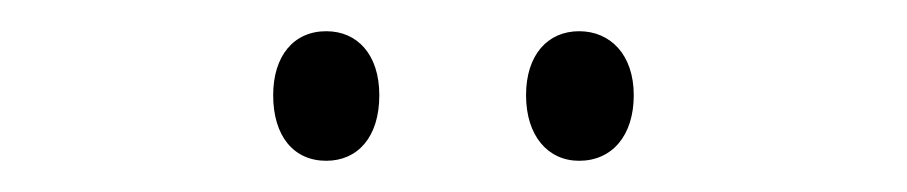

<svg xmlns="http://www.w3.org/2000/svg" viewBox="-20 -731 581 123"><path d="M155 -670C155 -644 168 -628 189 -628C209 -628 223 -643 223 -670C223 -696 209 -711 189 -711C168 -711 155 -695 155 -670ZM317 -670C317 -644 331 -628 351 -628C372 -628 386 -644 386 -670C386 -696 371 -711 351 -711C331 -711 317 -696 317 -670Z"/></svg>

Font: Noto Sans Arabic Cond Light
Style: Regular
Weight: 300
Width: 3
Designer: Monotype Design Team, Nadine Chahine, Nizar Qandah and Khaled Hosny
Foundry: Monotype Imaging Inc.
Version: Version 2.012